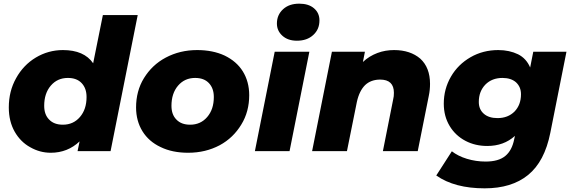

<svg xmlns="http://www.w3.org/2000/svg" viewBox="-20 -824 3116 1047"><path d="M541 -742H731L583 0H403L414 -53C371 -12 318 9 257 9C217 9 180 -1 145 -21C110 -40 81 -69 60 -106C39 -143 28 -187 28 -238C28 -297 41 -350 68 -398C94 -445 130 -483 175 -510C220 -537 270 -551 323 -551C400 -551 455 -527 488 -479ZM323 -144C361 -144 392 -158 416 -186C440 -214 452 -250 452 -295C452 -327 443 -352 425 -371C407 -390 382 -399 350 -399C312 -399 281 -385 257 -357C233 -329 221 -292 221 -247C221 -215 230 -190 248 -172C266 -153 291 -144 323 -144Z M1006 9C949 9 899 -1 856 -22C813 -42 780 -71 757 -108C734 -145 722 -189 722 -238C722 -297 736 -351 765 -398C794 -445 833 -483 884 -510C935 -537 992 -551 1055 -551C1112 -551 1162 -541 1205 -521C1248 -500 1281 -472 1304 -435C1327 -398 1339 -354 1339 -305C1339 -246 1325 -192 1296 -145C1267 -97 1228 -59 1178 -32C1127 -5 1070 9 1006 9ZM1017 -144C1055 -144 1086 -158 1110 -186C1134 -214 1146 -250 1146 -295C1146 -327 1137 -352 1119 -371C1101 -390 1076 -399 1044 -399C1006 -399 975 -385 951 -357C927 -329 915 -292 915 -247C915 -215 924 -190 942 -172C960 -153 985 -144 1017 -144Z M1370 0 1478 -542H1667L1559 0ZM1599 -602C1566 -602 1540 -611 1520 -629C1500 -647 1490 -669 1490 -696C1490 -727 1501 -753 1524 -774C1546 -794 1575 -804 1612 -804C1645 -804 1672 -796 1692 -779C1712 -762 1722 -740 1722 -713C1722 -680 1711 -654 1688 -633C1665 -612 1636 -602 1599 -602Z M2129 -551C2188 -551 2236 -535 2272 -504C2307 -472 2325 -426 2325 -367C2325 -345 2323 -323 2318 -300L2258 0H2068L2124 -282C2127 -293 2128 -305 2128 -318C2128 -366 2103 -390 2053 -390C2020 -390 1992 -380 1971 -360C1950 -339 1935 -309 1926 -268L1872 0H1682L1790 -542H1970L1959 -486C1982 -508 2009 -524 2038 -535C2067 -546 2098 -551 2129 -551Z M2888 -542H3069L2981 -100C2960 5 2920 81 2860 130C2800 179 2721 203 2623 203C2514 203 2426 180 2359 133L2444 1C2466 18 2493 32 2526 42C2559 52 2593 57 2628 57C2675 57 2711 47 2736 26C2760 6 2776 -24 2784 -65L2788 -83C2747 -46 2697 -28 2637 -28C2594 -28 2554 -37 2518 -56C2482 -75 2453 -102 2432 -137C2411 -172 2400 -212 2400 -259C2400 -312 2413 -361 2439 -406C2465 -451 2501 -486 2546 -512C2591 -538 2642 -551 2697 -551C2738 -551 2774 -543 2805 -528C2835 -513 2857 -489 2871 -456ZM2693 -180C2731 -180 2762 -192 2786 -216C2809 -240 2821 -271 2821 -310C2821 -337 2812 -358 2794 -375C2776 -391 2751 -399 2720 -399C2682 -399 2651 -387 2627 -363C2603 -338 2591 -307 2591 -268C2591 -241 2600 -220 2618 -204C2636 -188 2661 -180 2693 -180Z"/></svg>

Font: My Font
Style: Italic
Weight: 500
Designer: Julieta Ulanovsky
Foundry: Julieta Ulanovsky
Version: ""